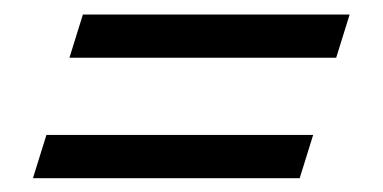

<svg xmlns="http://www.w3.org/2000/svg" viewBox="-20 -354 540 271"><path d="M97 -333.5H473.5L454.5 -272.5H78ZM45.5 -163.5H422L403 -102.5H26.5Z"/></svg>

Font: Newsreader Text
Style: Bold Italic
Weight: 700
Italic angle: -17°
Designer: Hugues Gentile
Foundry: Production Type
Version: Version 1.001